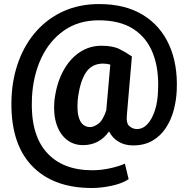

<svg xmlns="http://www.w3.org/2000/svg" viewBox="-20 -710 936 951"><path d="M855.5 -264.6Q853.5 -213.9 840.6 -165Q827.6 -116.2 801.5 -76.4Q775.4 -36.6 735.1 -13.2Q694.8 10.3 638.7 10.3Q598.1 10.3 567.4 -8.1Q536.6 -26.4 520 -59.1Q472.2 8.8 391.6 8.8Q344.2 8.8 310.1 -18.6Q275.9 -45.9 259.8 -95.5Q243.7 -145 249.5 -211.4Q259.3 -294.4 291.5 -355.5Q323.7 -416.5 373 -450Q422.4 -483.4 481.4 -483.4Q538.6 -483.4 571 -467.3Q603.5 -451.2 633.3 -430.2L608.9 -146Q603.5 -100.1 620.6 -85.4Q637.7 -70.8 658.2 -70.8Q688 -70.8 710.9 -95.9Q733.9 -121.1 747.6 -164.1Q761.2 -207 762.7 -260.7Q768.1 -365.7 738 -444.1Q708 -522.5 641.4 -565.9Q574.7 -609.4 469.2 -609.4Q369.6 -609.4 297.4 -559.1Q225.1 -508.8 184.3 -421.9Q143.6 -335 138.2 -225.1Q129.9 -48.3 209 42.5Q288.1 133.3 437 133.3Q479.5 133.3 523.7 123.8Q567.9 114.3 598.6 100.6L617.2 177.7Q583 199.7 531.7 210.4Q480.5 221.2 435.1 221.2Q239.7 221.2 134.3 107.2Q28.8 -6.8 37.1 -225.1Q41.5 -325.2 73.5 -410.2Q105.5 -495.1 162.1 -557.9Q218.8 -620.6 296.6 -655.3Q374.5 -689.9 471.2 -689.9Q599.6 -689.9 687 -636.7Q774.4 -583.5 817.6 -487.8Q860.8 -392.1 855.5 -264.6ZM364.7 -211.4Q359.9 -147.9 375.7 -114.3Q391.6 -80.6 427.2 -80.6Q443.8 -80.6 466.6 -96.7Q489.3 -112.8 506.3 -163.1L526.4 -390.1Q508.8 -395 490.7 -395Q433.1 -395 403.6 -347.9Q374 -300.8 364.7 -211.4Z"/></svg>

Font: Vazirmatn FD ExtraBold
Style: Regular
Weight: 800
Designer: Saber Rastikerdar
Foundry: Saber Rastikerdar
Version: Version 33.003